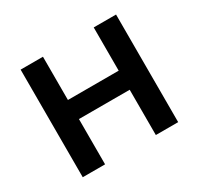

<svg xmlns="http://www.w3.org/2000/svg" viewBox="-119 -674 848 819"><g transform="rotate(-30 305.0 -265.0)"><path d="M70 -530H180V-317H430V-530H540V0H430V-223H180V0H70Z"/></g></svg>

Font: .
Style: 
Weight: 500
Designer: A.Korolkova, Vitaly Kuzmin
Foundry: ParaType Ltd
Version: Version 1.000; Glyphs 3.2, build 3192.0